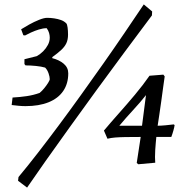

<svg xmlns="http://www.w3.org/2000/svg" viewBox="-20 -735 831 872"><path d="M96 -253Q81 -253 65 -254.5Q49 -256 33 -258L37 -292Q72 -294 102 -298.5Q132 -303 160 -313Q171 -322 181.5 -335Q192 -348 199 -359.5Q206 -371 206 -375Q206 -386 200.5 -402Q195 -418 185 -428Q168 -433 143 -435.5Q118 -438 96 -438L91 -444V-466L147 -480Q163 -489 176 -502Q189 -515 197.5 -531Q206 -547 206 -564Q206 -574 203 -585Q200 -596 192 -607Q176 -607 156.5 -601Q137 -595 120 -587Q103 -579 94 -574L86 -575L76 -602Q90 -611 112.5 -623.5Q135 -636 157.5 -645Q180 -654 194 -654Q210 -654 226.5 -651.5Q243 -649 257 -644Q271 -639 281 -629Q285 -625 287 -610Q289 -595 289 -578Q289 -555 281.5 -539Q274 -523 258.5 -508.5Q243 -494 218 -476L217 -471Q249 -463 269.5 -445.5Q290 -428 290 -402Q290 -355 267 -321.5Q244 -288 200.5 -270.5Q157 -253 96 -253ZM103 117 62 86 64 69Q105 20 151.5 -40Q198 -100 247.5 -166.5Q297 -233 348 -304Q399 -375 449 -446Q499 -517 545.5 -585.5Q592 -654 633 -715L671 -683L670 -665Q611 -586 546.5 -499.5Q482 -413 418 -325Q354 -237 295 -155Q236 -73 186.5 -3Q137 67 103 117ZM608 11 601 5 619 -113Q577 -113 549.5 -112.5Q522 -112 503.5 -110.5Q485 -109 468 -105L452 -142Q484 -180 520.5 -221Q557 -262 593 -305Q629 -348 659 -391L722 -396L728 -388Q725 -368 721 -338.5Q717 -309 712.5 -276Q708 -243 703.5 -213.5Q699 -184 696 -164Q712 -164 732 -166Q752 -168 769 -170L773 -167Q772 -158 767.5 -142Q763 -126 758 -113H690Q689 -102 687.5 -86.5Q686 -71 685 -54Q684 -37 684 -22Q684 -7 685 4ZM522 -164H625L643 -303Q617 -270 584.5 -235Q552 -200 522 -164Z"/></svg>

Font: Labrada Medium
Style: Italic
Weight: 500
Italic angle: -7°
Designer: Mercedes Jáuregui
Foundry: Omnibus-Type Team
Version: Version 1.000